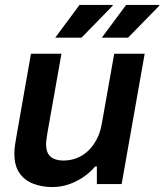

<svg xmlns="http://www.w3.org/2000/svg" viewBox="-20 -743 663 775"><path d="M191 12Q149 12 114 -1.5Q79 -15 58.5 -44.5Q38 -74 38 -123Q38 -141 41 -160.5Q44 -180 48 -202L105 -526H228L172 -210Q170 -196 168 -184Q166 -172 166 -161Q166 -136 175 -121.5Q184 -107 200 -101Q216 -95 237 -95Q264 -95 289 -104.5Q314 -114 334.5 -133Q355 -152 370 -180Q385 -208 391 -244L441 -526H564L471 0H371V-71H364Q345 -48 317.5 -29Q290 -10 258 1Q226 12 191 12ZM203 -591 301 -723H435V-720L309 -591ZM391 -591 489 -723H623V-720L497 -591Z"/></svg>

Font: Archivo SemiBold SemiBold
Style: Italic
Weight: 600
Italic angle: -10°
Version: Version 2.001